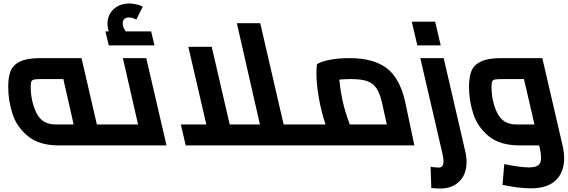

<svg xmlns="http://www.w3.org/2000/svg" viewBox="-20 -833 3255 1100"><path d="M693 -21Q693 0 681 0H316Q205 0 140.5 -52.5Q76 -105 51.5 -181Q27 -257 27 -337Q27 -392 41 -426.5Q55 -461 95 -480.5Q135 -500 210 -500H447L535 -120H653Q665 -120 674 -100Q683 -80 688 -55.5Q693 -31 693 -21ZM402 -120 343 -380H228Q192 -380 178.5 -378Q165 -376 160.5 -367.5Q156 -359 156 -336Q156 -255 188 -187.5Q220 -120 298 -120Z M934 0H681Q669 0 660 -20Q651 -40 646 -64.5Q641 -89 641 -99Q641 -120 653 -120H771L684 -500H818ZM865 -573H603L584 -653H603Q596 -674 596 -697Q596 -748 631 -780.5Q666 -813 721 -813Q739 -813 761 -808Q783 -803 798 -795L761 -721Q749 -727 740 -730Q731 -733 719 -733Q702 -733 692.5 -724Q683 -715 683 -700Q683 -676 701 -653H846Z M1764 -21Q1764 0 1752 0H1044L1016 -120H1162L1059 -565H1193L1296 -120H1469L1337 -700H1471L1605 -120H1724Q1736 -120 1745 -100Q1754 -80 1759 -55.5Q1764 -31 1764 -21Z M2354 0H1752Q1740 0 1731 -20Q1722 -40 1717 -64.5Q1712 -89 1712 -99Q1712 -118 1723 -120H1845Q1821 -191 1807 -270.5Q1793 -350 1793 -414Q1793 -446 1796 -465Q1817 -480 1867.5 -490Q1918 -500 1983 -500Q2118 -500 2194 -443.5Q2270 -387 2301 -251ZM2196 -120 2170 -239Q2157 -297 2137.5 -326.5Q2118 -356 2084 -368Q2050 -380 1990 -380Q1956 -380 1924 -377Q1930 -314 1944 -250Q1958 -189 1984 -120Z M2451 244 2447 123Q2457 124 2471 125.5Q2485 127 2494 127Q2521 127 2521 91Q2521 75 2515 48L2388 -500H2522L2646 36Q2653 64 2653 94Q2653 164 2612.5 205.5Q2572 247 2501 247Q2476 247 2451 244ZM2339 -709H2473L2505 -573H2371Z M3212 74Q3212 154 3164 200Q3116 246 3022 246Q2952 246 2859 226L2869 107Q2959 126 3011 126Q3048 126 3064 113.5Q3080 101 3080 70Q3080 50 3072 12L3069 0H2956Q2845 0 2780.5 -52.5Q2716 -105 2691.5 -181Q2667 -257 2667 -337Q2667 -392 2681 -426.5Q2695 -461 2735 -480.5Q2775 -500 2850 -500H3087L3203 0Q3212 39 3212 74ZM3042 -120 2982 -380H2868Q2832 -380 2818.5 -378Q2805 -376 2800.5 -367.5Q2796 -359 2796 -336Q2796 -255 2828 -187.5Q2860 -120 2938 -120Z"/></svg>

Font: Cairo
Style: Bold Italic
Weight: 700
Italic angle: -13°
Designer: Mohamed Gaber, Accademia di Belle Arti di Urbino and others
Foundry: Kief Type Foundry, Accademia di Belle Arti di Urbino and others
Version: Version 3.011